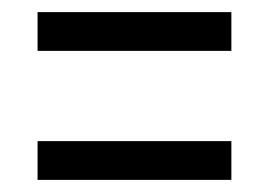

<svg xmlns="http://www.w3.org/2000/svg" viewBox="-20 -456 444 317"><path d="M362 -436V-372H42V-436ZM362 -223V-159H42V-223Z"/></svg>

Font: Georama Condensed
Style: Regular
Weight: 400
Width: 3
Designer: Jean-Baptiste Levee
Foundry: Production Type
Version: Version 1.000